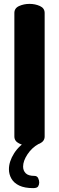

<svg xmlns="http://www.w3.org/2000/svg" viewBox="-20 -751 304 989"><path d="M132 0Q103 0 78.5 -12Q54 -24 54 -48V-684Q54 -709 78.5 -720Q103 -731 132 -731Q161 -731 185.5 -720Q210 -709 210 -684V-48Q210 -24 185.5 -12Q161 0 132 0ZM151 218Q107 218 79.5 205Q52 192 39 169.5Q26 147 26 121Q26 81 52.5 39Q79 -3 125 -28L178 -9Q144 10 121.5 44Q99 78 99 107Q99 128 112.5 141.5Q126 155 157 155Q171 155 176.5 166.5Q182 178 182 189Q182 200 176.5 209Q171 218 151 218Z"/></svg>

Font: Dosis ExtraLight ExtraBold
Style: Regular
Weight: 800
Version: Version 3.001; ttfautohint (v1.8.2)